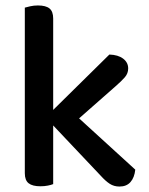

<svg xmlns="http://www.w3.org/2000/svg" viewBox="-20 -677 546 704"><path d="M175 -2Q168 1 155.5 3.5Q143 6 128 6Q99 6 85 -5Q71 -16 71 -42V-649Q78 -651 91 -654Q104 -657 119 -657Q148 -657 161.5 -646Q175 -635 175 -609V-274L381 -477Q413 -476 431.5 -462Q450 -448 450 -426Q450 -408 438 -394Q426 -380 403 -360L270 -243L476 -55Q473 -26 458.5 -9.5Q444 7 418 7Q398 7 382.5 -3Q367 -13 349 -33L175 -217V-2Z"/></svg>

Font: Baloo Da 2 Medium
Style: Regular
Weight: 500
Designer: Noopur Datye, Sulekha Rajkumar and Ek Type
Foundry: Ek Type
Version: Version 1.640;hotconv 1.0.111;makeotfexe 2.5.65597; ttfautoh